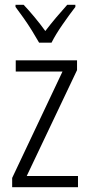

<svg xmlns="http://www.w3.org/2000/svg" viewBox="-20 -785 375 805"><path d="M307 0H31V-39L242 -485H46V-532H303V-491L92 -47H307ZM144 -606Q131 -629 114 -656.5Q97 -684 78.5 -710Q60 -736 45 -756V-765H79Q100 -743 124.5 -713.5Q149 -684 170 -655Q193 -685 214.5 -710.5Q236 -736 262 -765H296V-756Q272 -725 242.5 -682.5Q213 -640 196 -606Z"/></svg>

Font: Noto Sans Tamil Condensed Light
Style: Regular
Weight: 300
Width: 3
Designer: Jelle Bosma - Monotype Design Team
Foundry: Monotype Imaging Inc.
Version: Version 2.004; ttfautohint (v1.8.4.7-5d5b)